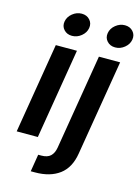

<svg xmlns="http://www.w3.org/2000/svg" viewBox="-140 -841 818 1122"><g transform="rotate(15 268.5 -279.5)"><path d="M21.5 0 111.8 -545.9H239.7L149.4 0ZM188.5 -622.6Q157.7 -622.6 139.2 -643.1Q120.6 -663.6 125.5 -692.4Q130.4 -721.7 155.8 -742.2Q181.2 -762.7 211.4 -762.7Q242.2 -762.7 260.7 -742.2Q279.3 -721.7 274.4 -692.4Q269.5 -663.6 244.4 -643.1Q219.2 -622.6 188.5 -622.6ZM372.6 -545.9H501L405.3 31.2Q391.1 119.6 334.5 161.9Q277.8 204.1 187 204.1H161.1L178.2 99.6H196.8Q233.9 99.6 252.7 81.8Q271.5 64 277.3 29.8ZM449.7 -622.6Q418.9 -622.6 400.4 -643.1Q381.8 -663.6 386.7 -692.4Q391.6 -721.7 417 -742.2Q442.4 -762.7 472.7 -762.7Q503.4 -762.7 522 -742.2Q540.5 -721.7 535.6 -692.4Q530.8 -663.6 505.6 -643.1Q480.5 -622.6 449.7 -622.6Z"/></g></svg>

Font: Inter Semi Bold
Style: Italic
Weight: 600
Italic angle: -9.39999°
Designer: Rasmus Andersson
Foundry: rsms
Version: Version 4.000;git-3c8e0fc